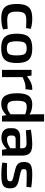

<svg xmlns="http://www.w3.org/2000/svg" viewBox="1199 -1939 753 3191"><g transform="rotate(90 1575.5 -343.5)"><path d="M288 -503Q313 -503 343 -501Q373 -499 404 -493Q435 -487 460 -476L446 -400Q409 -402 372.5 -403Q336 -404 309 -404Q258 -404 228.5 -390.5Q199 -377 186 -342.5Q173 -308 173 -246Q173 -184 186 -149.5Q199 -115 228.5 -101Q258 -87 309 -87Q324 -87 348.5 -88Q373 -89 401.5 -91Q430 -93 457 -96L469 -18Q430 -2 382 5Q334 12 287 12Q199 12 146 -13Q93 -38 69.5 -94.5Q46 -151 46 -246Q46 -341 70 -397.5Q94 -454 147 -478.5Q200 -503 288 -503Z M783 -503Q873 -503 926.5 -478Q980 -453 1003.5 -396Q1027 -339 1027 -245Q1027 -151 1003.5 -94.5Q980 -38 926.5 -12.5Q873 13 783 13Q695 13 641.5 -12.5Q588 -38 564 -94.5Q540 -151 540 -245Q540 -339 564 -396Q588 -453 641.5 -478Q695 -503 783 -503ZM783 -411Q739 -411 713.5 -396.5Q688 -382 677 -346Q666 -310 666 -245Q666 -180 677 -144Q688 -108 713.5 -94Q739 -80 783 -80Q828 -80 854 -94Q880 -108 890.5 -144Q901 -180 901 -245Q901 -310 890.5 -346Q880 -382 854 -396.5Q828 -411 783 -411Z M1235 -491 1251 -395 1262 -381V0H1141V-491ZM1475 -503 1463 -391H1428Q1389 -391 1349 -378Q1309 -365 1249 -339L1241 -410Q1293 -454 1347 -478.5Q1401 -503 1451 -503Z M1716 -503Q1766 -503 1814 -489.5Q1862 -476 1901 -445L1893 -384Q1854 -395 1823 -403Q1792 -411 1754 -411Q1718 -411 1696.5 -398.5Q1675 -386 1664.5 -351Q1654 -316 1654 -249Q1654 -185 1664 -150.5Q1674 -116 1695.5 -102.5Q1717 -89 1750 -89Q1777 -89 1798 -95.5Q1819 -102 1841 -116Q1863 -130 1892 -150L1902 -82Q1868 -43 1818.5 -15.5Q1769 12 1704 12Q1610 12 1570 -54.5Q1530 -121 1530 -248Q1530 -345 1550.5 -400.5Q1571 -456 1612.5 -479.5Q1654 -503 1716 -503ZM2000 -700V0H1905L1892 -88L1879 -98V-426L1885 -440Q1881 -469 1880 -498.5Q1879 -528 1879 -559V-700Z M2384 -503Q2443 -503 2484 -487.5Q2525 -472 2545.5 -435Q2566 -398 2566 -333V0H2470L2453 -106L2444 -120V-334Q2444 -373 2426 -390.5Q2408 -408 2357 -408Q2319 -408 2261.5 -405Q2204 -402 2146 -397L2135 -480Q2170 -487 2214 -492Q2258 -497 2303 -500Q2348 -503 2384 -503ZM2514 -302 2513 -227H2288Q2258 -226 2245 -211Q2232 -196 2232 -170V-143Q2232 -113 2248 -98Q2264 -83 2298 -83Q2325 -83 2358 -93.5Q2391 -104 2423.5 -125Q2456 -146 2482 -175V-112Q2472 -97 2453 -76.5Q2434 -56 2406.5 -36Q2379 -16 2343.5 -3Q2308 10 2265 10Q2221 10 2186 -5.5Q2151 -21 2131 -51.5Q2111 -82 2111 -127V-179Q2111 -237 2149.5 -269.5Q2188 -302 2255 -302Z M2875 -503Q2909 -503 2948.5 -501Q2988 -499 3026 -495.5Q3064 -492 3094 -486L3086 -407Q3038 -408 2990.5 -409.5Q2943 -411 2897 -411Q2856 -411 2832.5 -409Q2809 -407 2799.5 -397Q2790 -387 2790 -363Q2790 -334 2806 -324.5Q2822 -315 2858 -306L2992 -275Q3053 -260 3081.5 -229.5Q3110 -199 3110 -136Q3110 -75 3087.5 -43.5Q3065 -12 3016.5 -0.5Q2968 11 2893 11Q2864 11 2807 8.5Q2750 6 2682 -5L2690 -84Q2710 -84 2737.5 -83Q2765 -82 2796.5 -82Q2828 -82 2861 -82Q2914 -82 2942.5 -85.5Q2971 -89 2982 -100.5Q2993 -112 2993 -134Q2993 -162 2974.5 -171.5Q2956 -181 2920 -190L2789 -222Q2744 -234 2719 -252.5Q2694 -271 2683 -298.5Q2672 -326 2672 -366Q2672 -420 2692.5 -450Q2713 -480 2757.5 -492Q2802 -504 2875 -503Z"/></g></svg>

Font: Exo 2 SemiBold
Style: Regular
Weight: 600
Designer: Natanael Gama
Foundry: Natanael Gama
Version: Version 2.010